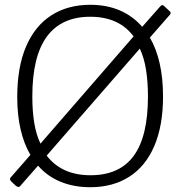

<svg xmlns="http://www.w3.org/2000/svg" viewBox="-20 -772 753 802"><path d="M690 -724Q695 -719 691 -712L606 -615Q633 -569 647 -507Q661 -445 661 -369Q661 -247 624.5 -162Q588 -77 519.5 -33.5Q451 10 357 10Q288 10 232.5 -13Q177 -36 139 -80L67 2Q62 9 57.5 9Q53 9 46 4L28 -13Q18 -23 24 -30L107 -125Q80 -171 66 -231.5Q52 -292 52 -367Q52 -492 89 -578Q126 -664 194.5 -708Q263 -752 357 -752Q426 -752 480.5 -728.5Q535 -705 574 -660L649 -745Q657 -754 663 -749L690 -724ZM115 -369Q115 -308 123 -259Q131 -210 149 -172L538 -620Q477 -702 357 -702Q237 -702 176 -619.5Q115 -537 115 -369ZM598 -369Q598 -430 590 -480.5Q582 -531 564 -569L175 -122Q238 -40 358 -40Q479 -40 538.5 -121Q598 -202 598 -369Z"/></svg>

Font: Libre Franklin Thin ExtraLight
Style: Regular
Weight: 250
Version: Version 3.000